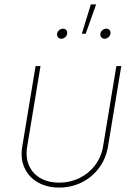

<svg xmlns="http://www.w3.org/2000/svg" viewBox="-20 -847 624 875"><path d="M249.5 7.8Q193.8 7.8 152.6 -15.9Q111.3 -39.6 91.8 -81.8Q72.3 -124 81.5 -179.7L142.1 -545.9H164.6L104 -179.7Q95.7 -130.4 112.1 -93Q128.4 -55.7 164.3 -35.2Q200.2 -14.6 249.5 -14.6Q299.3 -14.6 341.6 -35.2Q383.8 -55.7 412.6 -93Q441.4 -130.4 449.7 -179.7L510.3 -545.9H532.7L472.2 -179.7Q462.9 -124 431.4 -81.8Q399.9 -39.6 352.8 -15.9Q305.7 7.8 249.5 7.8ZM457 -670.4Q447.3 -670.4 441.7 -677.2Q436 -684.1 437.5 -693.8Q439 -703.1 447 -709.7Q455.1 -716.3 464.4 -716.3Q474.1 -716.3 479.5 -709.7Q484.9 -703.1 483.4 -693.4Q481.9 -684.1 474.1 -677.2Q466.3 -670.4 457 -670.4ZM259.8 -670.4Q250 -670.4 244.4 -677.2Q238.8 -684.1 240.2 -693.8Q241.7 -703.1 249.8 -709.7Q257.8 -716.3 267.1 -716.3Q276.9 -716.3 282.2 -709.7Q287.6 -703.1 286.1 -693.4Q284.7 -684.1 276.9 -677.2Q269 -670.4 259.8 -670.4ZM353 -693.4 394 -827.1H418L370.6 -693.4Z"/></svg>

Font: Inter Thin
Style: Italic
Weight: 250
Italic angle: -9.3988°
Designer: Rasmus Andersson
Foundry: rsms
Version: Version 4.001;git-66647c0bb